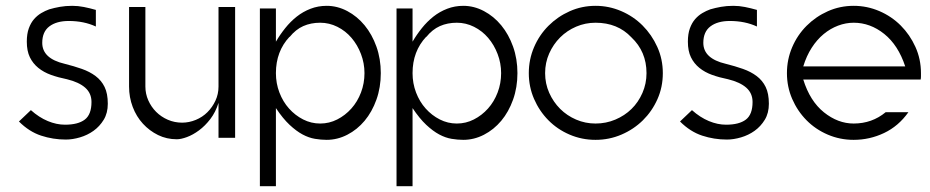

<svg xmlns="http://www.w3.org/2000/svg" viewBox="-20 -475 3191 659"><path d="M86 -97Q114 -72 144 -59.5Q174 -47 203 -47Q248 -47 271 -64.5Q294 -82 294 -125Q294 -155 272.5 -174Q251 -193 210 -203Q180 -209 155 -218Q130 -227 111.5 -242Q93 -257 82.5 -278.5Q72 -300 72 -332Q72 -359 79 -378Q86 -397 97 -409.5Q108 -422 121.5 -430Q135 -438 149 -443Q166 -448 185.5 -451.5Q205 -455 228 -455Q248 -455 268 -451Q288 -447 309 -441V-384Q268 -403 216 -403Q174 -403 149.5 -384.5Q125 -366 125 -328Q125 -274 202 -256Q234 -248 261 -238.5Q288 -229 308 -214Q328 -199 339 -176.5Q350 -154 350 -119Q350 -87 336 -64Q322 -41 301 -26Q280 -11 254.5 -3.5Q229 4 206 4Q162 4 121 -9.5Q80 -23 45 -58Z M730 -2V-122Q720 -90 702 -66.5Q684 -43 663 -27.5Q642 -12 621.5 -4.5Q601 3 587 3Q552 3 522.5 -11.5Q493 -26 470.5 -50.5Q448 -75 435.5 -108Q423 -141 423 -178V-451H479V-178Q479 -153 489 -130.5Q499 -108 516 -91Q533 -74 556 -64Q579 -54 605 -54Q629 -54 652 -63.5Q675 -73 692 -90Q709 -107 719.5 -129.5Q730 -152 730 -178V-451H787V-2Z M872 -446H927V-332Q941 -356 959 -378.5Q977 -401 998.5 -418Q1020 -435 1046 -445Q1072 -455 1101 -455Q1138 -455 1172 -437Q1206 -419 1231.5 -388Q1257 -357 1272 -315Q1287 -273 1287 -224Q1287 -175 1272 -133Q1257 -91 1231.5 -60.5Q1206 -30 1172 -12.5Q1138 5 1101 5Q1082 5 1061 1.5Q1040 -2 1018.5 -13.5Q997 -25 974 -46.5Q951 -68 927 -104V164H872ZM974 -349Q927 -299 927 -224Q927 -189 939 -157.5Q951 -126 972 -102.5Q993 -79 1020.5 -65Q1048 -51 1079 -51Q1110 -51 1137.5 -65Q1165 -79 1186 -102.5Q1207 -126 1219 -157.5Q1231 -189 1231 -224Q1231 -258 1219 -289.5Q1207 -321 1186.5 -345Q1166 -369 1138 -383Q1110 -397 1079 -397Q1047 -397 1021 -385.5Q995 -374 974 -348Z M1341 -446H1396V-332Q1410 -356 1428 -378.5Q1446 -401 1467.5 -418Q1489 -435 1515 -445Q1541 -455 1570 -455Q1607 -455 1641 -437Q1675 -419 1700.5 -388Q1726 -357 1741 -315Q1756 -273 1756 -224Q1756 -175 1741 -133Q1726 -91 1700.5 -60.5Q1675 -30 1641 -12.5Q1607 5 1570 5Q1551 5 1530 1.5Q1509 -2 1487.5 -13.5Q1466 -25 1443 -46.5Q1420 -68 1396 -104V164H1341ZM1443 -349Q1396 -299 1396 -224Q1396 -189 1408 -157.5Q1420 -126 1441 -102.5Q1462 -79 1489.5 -65Q1517 -51 1548 -51Q1579 -51 1606.5 -65Q1634 -79 1655 -102.5Q1676 -126 1688 -157.5Q1700 -189 1700 -224Q1700 -258 1688 -289.5Q1676 -321 1655.5 -345Q1635 -369 1607 -383Q1579 -397 1548 -397Q1516 -397 1490 -385.5Q1464 -374 1443 -348Z M2024 -455Q2070 -455 2112 -437Q2154 -419 2185.5 -387.5Q2217 -356 2236 -314Q2255 -272 2255 -224Q2255 -176 2236.5 -134.5Q2218 -93 2186.5 -62Q2155 -31 2113 -13Q2071 5 2024 5Q1977 5 1935 -13Q1893 -31 1862 -62.5Q1831 -94 1813 -135.5Q1795 -177 1795 -224Q1795 -271 1813 -313Q1831 -355 1862.5 -386.5Q1894 -418 1935.5 -436.5Q1977 -455 2024 -455ZM2147 -347Q2100 -397 2024 -397Q1989 -397 1957.5 -383.5Q1926 -370 1902.5 -346.5Q1879 -323 1865 -291.5Q1851 -260 1851 -224Q1851 -188 1865 -156.5Q1879 -125 1902.5 -101.5Q1926 -78 1957.5 -64.5Q1989 -51 2024 -51Q2060 -51 2092 -64.5Q2124 -78 2147.5 -101Q2171 -124 2185 -156Q2199 -188 2199 -224Q2199 -298 2147 -347Z M2355 -97Q2383 -72 2413 -59.5Q2443 -47 2472 -47Q2517 -47 2540 -64.5Q2563 -82 2563 -125Q2563 -155 2541.5 -174Q2520 -193 2479 -203Q2449 -209 2424 -218Q2399 -227 2380.5 -242Q2362 -257 2351.5 -278.5Q2341 -300 2341 -332Q2341 -359 2348 -378Q2355 -397 2366 -409.5Q2377 -422 2390.5 -430Q2404 -438 2418 -443Q2435 -448 2454.5 -451.5Q2474 -455 2497 -455Q2517 -455 2537 -451Q2557 -447 2578 -441V-384Q2537 -403 2485 -403Q2443 -403 2418.5 -384.5Q2394 -366 2394 -328Q2394 -274 2471 -256Q2503 -248 2530 -238.5Q2557 -229 2577 -214Q2597 -199 2608 -176.5Q2619 -154 2619 -119Q2619 -87 2605 -64Q2591 -41 2570 -26Q2549 -11 2523.5 -3.5Q2498 4 2475 4Q2431 4 2390 -9.5Q2349 -23 2314 -58Z M2910 -455Q2956 -455 2998 -437Q3040 -419 3071.5 -387.5Q3103 -356 3122 -314Q3141 -272 3141 -224Q3141 -219 3141 -213Q3141 -207 3140 -202H2737Q2760 -128 2808 -89.5Q2856 -51 2910 -51Q2973 -51 3020 -90H3098Q3064 -42 3014.5 -18.5Q2965 5 2910 5Q2863 5 2821 -13Q2779 -31 2748 -62.5Q2717 -94 2699 -135.5Q2681 -177 2681 -224Q2681 -271 2699 -313Q2717 -355 2748.5 -386.5Q2780 -418 2821.5 -436.5Q2863 -455 2910 -455ZM3087 -247Q3063 -320 3015 -358.5Q2967 -397 2910 -397Q2883 -397 2856.5 -387Q2830 -377 2807 -358Q2784 -339 2766 -311Q2748 -283 2737 -247Z"/></svg>

Font: Fundamental  Brigade Scvhlank
Style: Regular
Weight: 100
Designer: Peter Wiegel, original typeface by Arno Drescher 1935
Foundry: Peter Wiegel
Version: Version 0.000 2012 initial release